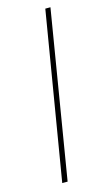

<svg xmlns="http://www.w3.org/2000/svg" viewBox="-115 -768 446 808"><g transform="rotate(-15 108.0 -364.0)"><path d="M194.3 -727.5 74.2 0H50.8L171.9 -727.5Z"/></g></svg>

Font: Inter Tight Thin
Style: Italic
Weight: 250
Italic angle: -9.39999°
Designer: Rasmus Andersson
Foundry: rsms
Version: Version 3.004